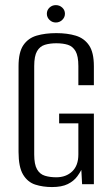

<svg xmlns="http://www.w3.org/2000/svg" viewBox="-20 -730 442 761"><path d="M186 11.4Q150 11.4 119.8 1.7Q89.6 -8 71.5 -38Q53.5 -68 53.5 -128.2V-467.3Q53.5 -523 72.6 -551Q91.8 -579.1 125.6 -588.9Q159.4 -598.7 203.1 -598.7Q246.9 -598.7 280.4 -588.6Q313.9 -578.4 333 -550.3Q352.1 -522.3 352.1 -467.3V-392.2H290.6V-468Q290.6 -507.8 279.5 -527.1Q268.3 -546.4 248.8 -552.5Q229.4 -558.5 203.1 -558.5Q177.9 -558.5 158 -552.5Q138 -546.4 126.8 -527.1Q115.6 -507.8 115.6 -468V-117.8Q115.6 -78.3 126.8 -58.9Q138 -39.4 158 -33.4Q177.9 -27.3 203.1 -27.3Q241.6 -27.3 266.1 -50.5Q290.6 -73.8 290.6 -117.8V-241.2H214.4V-279.7H352.1V0H305.4L302.4 -56.5Q298.8 -50.1 294.6 -43.3Q290.3 -36.6 286.7 -31.6Q272.6 -12.3 248.6 -0.4Q224.5 11.4 186 11.4ZM201.3 -640.8Q186.7 -640.8 176.2 -651.1Q165.7 -661.3 165.7 -675.5Q165.7 -690 176.2 -699.9Q186.7 -709.7 201.3 -709.7Q216 -709.7 226.7 -699.9Q237.4 -690 237.4 -675.6Q237.4 -661.3 226.7 -651.1Q216 -640.8 201.3 -640.8Z"/></svg>

Font: Alumni Sans SC Thin
Style: Regular
Weight: 100
Designer: Robert E. Leuschke
Foundry: Robert E. Leuschke
Version: Version 1.018